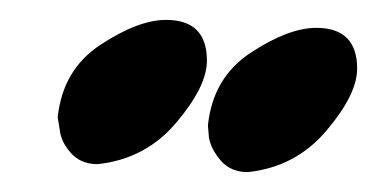

<svg xmlns="http://www.w3.org/2000/svg" viewBox="-20 -500 379 193"><path d="M78 -335Q61 -335 51 -346.5Q41 -358 40 -370L38 -382Q43 -430 81 -455Q119 -480 147 -480Q188 -480 188 -439Q188 -413 157 -376.5Q126 -340 78 -335ZM229 -327Q212 -327 202 -338.5Q192 -350 190 -362L189 -374Q194 -422 232 -447Q270 -472 298 -472Q339 -472 339 -431Q339 -405 308 -368.5Q277 -332 229 -327Z"/></svg>

Font: Mrs Sheppards
Style: Regular
Weight: 400
Version: Version 1.000